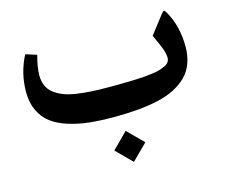

<svg xmlns="http://www.w3.org/2000/svg" viewBox="-94 -548 1060 902"><g transform="rotate(-15 436.5 -97.5)"><path d="M451.7 76.7 527.3 152.3 451.7 227.5 376.5 152.3ZM415.5 0Q349.6 0 297.1 -5.6Q244.6 -11.2 196.5 -26.4Q148.4 -41.5 116.5 -65.7Q84.5 -89.8 65.7 -128.9Q46.9 -168 46.9 -220.2Q46.9 -311.5 88.9 -393.1L143.1 -376Q127.4 -320.8 127.4 -279.3Q127.4 -251 137.2 -229Q147 -207 166.3 -192.1Q185.5 -177.2 210.7 -167.2Q235.8 -157.2 271 -151.9Q306.2 -146.5 342.5 -144.3Q378.9 -142.1 425.8 -142.1Q463.4 -142.1 489.3 -142.3Q515.1 -142.6 546.6 -143.6Q578.1 -144.5 599.4 -146.2Q620.6 -147.9 643.6 -151.1Q666.5 -154.3 680.9 -158.9Q695.3 -163.6 707.5 -169.7Q719.7 -175.8 725.3 -184.6Q731 -193.4 731 -204.1Q731 -223.6 721.7 -248.8Q712.4 -273.9 689.9 -321.8L756.3 -407.7Q767.6 -421.9 771.2 -421.9Q774.9 -421.9 783.2 -407.7Q825.2 -335 826.2 -235.4Q826.2 -189.5 813 -153.1Q799.8 -116.7 773.7 -91.1Q747.6 -65.4 712.6 -47.6Q677.7 -29.8 630.1 -19.3Q582.5 -8.8 530.8 -4.4Q479 0 415.5 0Z"/></g></svg>

Font: Sahel SemiBold FD
Style: SemiBold-FD
Weight: 600
Foundry: Saber Rastikerdar (saber.rastikerdar@gmail.com)
Version: Version 3.3.0